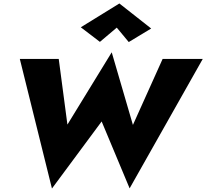

<svg xmlns="http://www.w3.org/2000/svg" viewBox="-20 -1039 1187 1105"><path d="M652 -880 555 -798 445 -882 667 -1019 850 -875 721 -797ZM745 -320 916 -700H1147L726 45L565 -340L279 46L94 -700H318L368 -322L623 -738Z"/></svg>

Font: Jost* Heavy
Style: Italic
Weight: 800
Italic angle: -10°
Version: Version 3.7